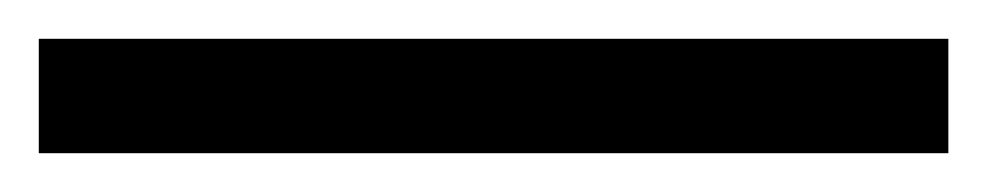

<svg xmlns="http://www.w3.org/2000/svg" viewBox="-25 63 509 99"><path d="M-5 142V83H464V142Z"/></svg>

Font: Noto Serif Ethiopic
Style: Regular
Weight: 400
Designer: Monotype Design Team
Foundry: Monotype Imaging Inc.
Version: Version 2.102